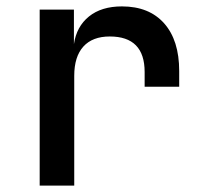

<svg xmlns="http://www.w3.org/2000/svg" viewBox="-20 -580 640 600"><path d="M104 0V-550H211V-442Q219 -497 258 -528.5Q297 -560 361 -560Q446 -560 493 -507Q540 -454 540 -358V-309H432V-355Q432 -466 323 -466Q269 -466 240.5 -434.5Q212 -403 212 -343V0Z"/></svg>

Font: JetBrains Mono NL SemiBold
Style: Regular
Weight: 600
Designer: Philipp Nurullin, Konstantin Bulenkov
Foundry: JetBrains
Version: Version 2.304; ttfautohint (v1.8.4.7-5d5b)